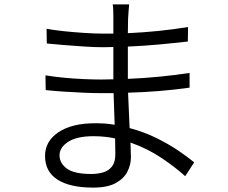

<svg xmlns="http://www.w3.org/2000/svg" viewBox="-20 -811 1040 874"><path d="M504 -181Q480 -186 455.5 -188.5Q431 -191 405 -191Q330 -191 290.5 -165.5Q251 -140 251 -104Q251 -68 284.5 -43.5Q318 -19 396 -19Q425 -19 450 -26.5Q475 -34 490 -53.5Q505 -73 505 -109ZM187 -468Q223 -462 269 -457.5Q315 -453 360.5 -451Q406 -449 440 -449L496 -450V-470V-597L450 -596Q415 -596 366.5 -599Q318 -602 271 -606Q224 -610 193 -613L192 -680Q224 -674 271 -669Q318 -664 366.5 -661Q415 -658 449 -658H496V-732Q496 -745 495.5 -763.5Q495 -782 493 -791H568Q567 -778 565.5 -763Q564 -748 563 -725L562 -660Q630 -663 699.5 -670Q769 -677 836 -688L835 -622Q774 -615 704 -608.5Q634 -602 562 -599V-470V-452Q705 -458 843 -479V-412Q771 -402 702.5 -396.5Q634 -391 563 -389L570 -228Q637 -210 693.5 -182Q750 -154 793 -124.5Q836 -95 864 -72L823 -9Q778 -50 714.5 -92.5Q651 -135 574 -162L576 -95Q576 -62 560 -30Q544 2 506.5 22.5Q469 43 404 43Q298 43 241.5 6.5Q185 -30 185 -101Q185 -168 246 -209Q307 -250 413 -250Q436 -250 458 -248.5Q480 -247 502 -243L497 -387H440Q405 -387 360 -389Q315 -391 269.5 -394Q224 -397 188 -401Z"/></svg>

Font: Source Han Sans SC Normal
Style: Regular
Weight: 350
Designer: Ryoko NISHIZUKA 西塚涼子 (kana, bopomofo & ideographs); Paul D. Hunt (Latin, Greek & Cyrillic); Sandoll Communications 산돌커뮤니
Foundry: Adobe
Version: Version 2.004;hotconv 1.0.118;makeotfexe 2.5.65603